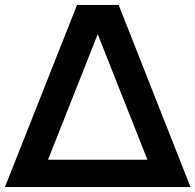

<svg xmlns="http://www.w3.org/2000/svg" viewBox="-24 -760 794 780"><path d="M289 -740H458L750 0H-4ZM575 -111 373 -621 171 -111Z"/></svg>

Font: Encode Sans Normal
Style: SemiBold
Weight: 600
Designer: Pablo Impallari, Andres Torresi
Foundry: Pablo Impallari, Andres Torresi
Version: Version 1.000; ttfautohint (v1.00) -l 8 -r 50 -G 200 -x 14 -